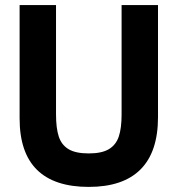

<svg xmlns="http://www.w3.org/2000/svg" viewBox="-20 -717 698 754"><path d="M57 -252V-697H200V-268.5Q200 -213.5 210.8 -180.8Q221.5 -148 249.2 -131.2Q277 -114.5 328.5 -114.5Q379.5 -114.5 407.5 -131.2Q435.5 -148 446.5 -180.8Q457.5 -213.5 457.5 -267V-697H600.5V-257Q600.5 -120.5 532 -51.8Q463.5 17 328.5 17Q193.5 17 125.2 -50.2Q57 -117.5 57 -252Z"/></svg>

Font: HK Grotesk ExtraBold
Style: Regular
Weight: 800
Designer: Alfredo Marco Pradil
Foundry: Hanken Design Co.
Version: Version 3.001